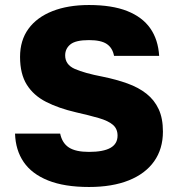

<svg xmlns="http://www.w3.org/2000/svg" viewBox="-20 -733 710 766"><path d="M335 13Q237 13 172 -13Q107 -39 74.5 -86.5Q42 -134 40 -200H220Q228 -162 255 -144.5Q282 -127 335 -127Q392 -127 420.5 -143Q449 -159 449 -192Q449 -219 430.5 -235Q412 -251 374 -262Q336 -273 283 -285Q214 -301 164 -326.5Q114 -352 87 -395Q60 -438 60 -506Q60 -572 93.5 -618Q127 -664 189 -688.5Q251 -713 335 -713Q427 -713 487.5 -689Q548 -665 579.5 -620Q611 -575 615 -510H435Q429 -542 406 -557.5Q383 -573 335 -573Q282 -573 261 -556Q240 -539 240 -512Q240 -475 278.5 -458Q317 -441 390 -427Q444 -416 488.5 -400Q533 -384 564.5 -359Q596 -334 613 -297.5Q630 -261 630 -208Q630 -139 595 -89.5Q560 -40 494 -13.5Q428 13 335 13Z"/></svg>

Font: Golos Text
Style: Bold
Weight: 700
Designer: A.Korolkova, Vitaly Kuzmin
Foundry: ParaType Ltd
Version: Version 2.004